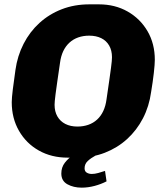

<svg xmlns="http://www.w3.org/2000/svg" viewBox="-20 -715 754 883"><path d="M291 10Q217 10 159 -22.5Q101 -55 67.5 -113Q34 -171 34 -245Q34 -264 39 -304.5Q44 -345 51 -393Q60 -458 88.5 -513.5Q117 -569 161.5 -609.5Q206 -650 264 -672.5Q322 -695 391 -695H435Q509 -695 567 -662Q625 -629 658.5 -571.5Q692 -514 692 -440Q692 -420 687.5 -380Q683 -340 675 -292Q666 -226 637.5 -171Q609 -116 564.5 -75.5Q520 -35 462 -12.5Q404 10 335 10ZM336 -133Q363 -133 386 -141Q409 -149 426.5 -165Q444 -181 455 -204.5Q466 -228 470 -259Q478 -314 483 -348.5Q488 -383 490.5 -403Q493 -423 494 -433.5Q495 -444 495 -452Q495 -483 482 -505.5Q469 -528 445.5 -539.5Q422 -551 390 -551Q363 -551 340 -543Q317 -535 299.5 -519Q282 -503 271 -480Q260 -457 256 -426Q248 -371 243 -336.5Q238 -302 235.5 -282Q233 -262 232 -251Q231 -240 231 -233Q231 -202 244 -179.5Q257 -157 280.5 -145Q304 -133 336 -133ZM356 148Q318 148 290 132.5Q262 117 262 83Q262 54 278.5 33Q295 12 315 0H420Q398 12 383.5 25.5Q369 39 369 59Q369 73 379 79Q389 85 402 85Q416 85 432 80.5Q448 76 463 71L470 119Q445 132 415 140Q385 148 356 148Z"/></svg>

Font: Chivo Medium ExtraBold
Style: Italic
Weight: 800
Italic angle: -8.05°
Version: Version 2.002